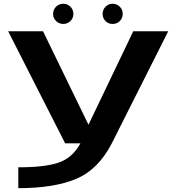

<svg xmlns="http://www.w3.org/2000/svg" viewBox="-20 -748 942 1002"><path d="M320 0H563.5L858 -585H675.5L442.5 -98.5H441L204.5 -585H22.5ZM75.5 234Q261 234 376.8 185.8Q492.5 137.5 563.5 0L400 -0.5Q358.5 76 285.5 100.8Q212.5 125.5 75.5 125ZM310.5 -623Q332 -623 347.5 -638.2Q363 -653.5 363 -675.5Q363 -697.5 347.5 -713Q332 -728.5 310.5 -728.5Q288 -728.5 272.5 -713Q257 -697.5 257 -675.5Q257 -653.5 272.5 -638.2Q288 -623 310.5 -623ZM567 -623Q590 -623 605.2 -638.2Q620.5 -653.5 620.5 -675.5Q620.5 -697.5 605.2 -713Q590 -728.5 567 -728.5Q546 -728.5 530.8 -713Q515.5 -697.5 515.5 -675.5Q515.5 -653.5 530.5 -638.2Q545.5 -623 567 -623Z"/></svg>

Font: Anybody ExtraExpanded SemiBold
Style: Regular
Weight: 600
Width: 8
Version: Version 1.113;gftools[0.9.25]